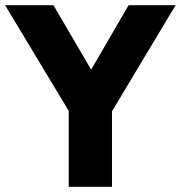

<svg xmlns="http://www.w3.org/2000/svg" viewBox="-24 -720 697 740"><path d="M240.9 0V-292.5L-4.4 -700H181.9L327.4 -451.5L471.6 -700H652.9L407.6 -291V0Z"/></svg>

Font: Geologica-Sharp
Style: Regular
Weight: 100
Designer: Sindre Bremnes, Frode Helland
Foundry: Monokrom Skriftforlag AS
Version: Version 1.010;gftools[0.9.28]